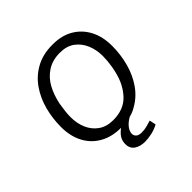

<svg xmlns="http://www.w3.org/2000/svg" viewBox="-175 -664 950 950"><g transform="rotate(-45 300.0 -189.0)"><path d="M312 143Q279 143 256.5 128Q234 113 234 81Q234 53 253 31Q264 19 276 10Q213 10 167 -16Q120 -42 94.5 -90Q69 -138 69 -203Q69 -263 84 -319.5Q99 -376 130.5 -421.5Q162 -467 211 -494Q260 -521 325 -521H331Q392 -521 437 -494.5Q482 -468 507 -420.5Q532 -373 532 -308Q532 -247 516.5 -190Q501 -133 469.5 -88Q438 -43 391 -17Q370 -4 345 2Q322 15 308 32Q293 51 293 68Q293 82 303 90.5Q313 99 333 99Q351 99 368.5 94.5Q386 90 402 85L409 119Q387 131 361 137Q335 143 312 143ZM276 -44Q350 -44 392 -88.5Q434 -133 450 -199Q455 -218 458 -236.5Q461 -255 462.5 -273Q464 -291 464 -305Q464 -349 448.5 -385.5Q433 -422 402.5 -444.5Q372 -467 325 -467Q273 -467 236 -443Q199 -419 177.5 -379Q156 -339 146 -290Q142 -266 139.5 -244.5Q137 -223 137 -204Q137 -160 152.5 -124Q168 -88 199 -66Q230 -44 276 -44Z"/></g></svg>

Font: Chivo Mono Medium ExtraLight
Style: Italic
Weight: 250
Italic angle: -8.05°
Monospace: yes
Version: Version 1.008